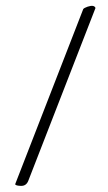

<svg xmlns="http://www.w3.org/2000/svg" viewBox="-20 -582 361 644"><path d="M259.3 -551.8Q262.7 -555.7 273.9 -559.6Q295.9 -566.9 300.3 -555.2L74.7 24.9Q67.9 41.5 51.3 41.5Q50.8 41.5 50.3 41.5Q32.7 41 30.8 36.1Z"/></svg>

Font: AMoshref-Thulth
Style: Regular
Weight: 400
Designer: Ali Moshref
Foundry: Ali Moshref
Version: Version 0.1